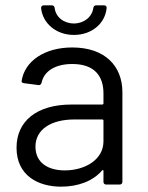

<svg xmlns="http://www.w3.org/2000/svg" viewBox="-20 -692 554 720"><path d="M257 -561C324 -561 375 -604 380 -663C380 -669 376 -672 370 -672H341C335 -672 331 -669 330 -662C325 -628 295 -604 257 -604C219 -604 189 -628 185 -662C184 -669 180 -672 174 -672H144C138 -672 134 -668 134 -662C140 -604 191 -561 257 -561ZM251 -514C146 -514 72 -462 61 -388C60 -384 64 -381 70 -380L124 -373C130 -372 134 -375 136 -382C145 -425 187 -452 251 -452C334 -452 368 -407 368 -342V-304C368 -302 366 -300 364 -300H248C118 -300 42 -238 42 -138C42 -33 124 8 209 8C273 8 329 -13 363 -53C366 -56 368 -54 368 -51V-10C368 -4 372 0 378 0H429C435 0 439 -4 439 -10V-346C439 -445 373 -514 251 -514ZM223 -53C161 -53 113 -81 113 -142C113 -207 172 -244 259 -244H364C366 -244 368 -242 368 -240V-162C368 -92 297 -53 223 -53Z"/></svg>

Font: Elastic
Style: elastic
Weight: 400
Designer: Jeremy Tribby
Foundry: Tribby Type
Version: Version 1.422;hotconv 1.0.109;makeotfexe 2.5.65596